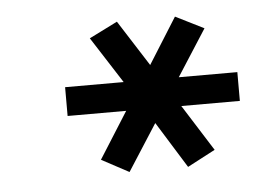

<svg xmlns="http://www.w3.org/2000/svg" viewBox="-34 -745 543 392"><g transform="rotate(-5 237.5 -549.0)"><path d="M334 -520 394 -425 337 -395 278 -490 217 -395 161 -425 221 -520H101V-579H221L160 -674L218 -703L278 -609L337 -703L395 -674L334 -579H454V-520Z"/></g></svg>

Font: Gen
Style: Regular
Weight: 400
Version: Version 1.000;PS 001.001;hotconv 1.0.56